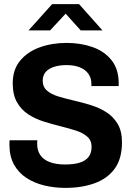

<svg xmlns="http://www.w3.org/2000/svg" viewBox="-20 -905 640 935"><path d="M298 10Q244 10 195 -2Q146 -14 108 -39Q70 -64 48 -104Q26 -144 26 -200Q26 -206 26 -211.5Q26 -217 27 -222H162Q161 -217 161 -213Q161 -209 161 -204Q161 -172 176.5 -149.5Q192 -127 222.5 -115.5Q253 -104 297 -104Q340 -104 368.5 -113Q397 -122 411.5 -141Q426 -160 426 -190Q426 -221 405 -239.5Q384 -258 350 -269Q316 -280 275.5 -290Q235 -300 193.5 -313Q152 -326 118 -348Q84 -370 63 -406.5Q42 -443 42 -499Q42 -566 78 -609.5Q114 -653 173.5 -674.5Q233 -696 304 -696Q374 -696 431.5 -675.5Q489 -655 523.5 -611.5Q558 -568 558 -499V-486H425V-498Q425 -525 410.5 -545.5Q396 -566 369 -577Q342 -588 304 -588Q269 -588 243 -579.5Q217 -571 202.5 -554.5Q188 -538 188 -512Q188 -482 208.5 -464Q229 -446 263.5 -435.5Q298 -425 339 -415.5Q380 -406 421 -393.5Q462 -381 496.5 -359.5Q531 -338 552.5 -302.5Q574 -267 574 -212Q574 -132 538.5 -83.5Q503 -35 440.5 -12.5Q378 10 298 10ZM119 -757 234 -885H365L479 -757H373L283 -857H317L224 -757Z"/></svg>

Font: Chivo Mono Medium SemiBold
Style: Regular
Weight: 600
Monospace: yes
Version: Version 1.008